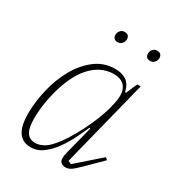

<svg xmlns="http://www.w3.org/2000/svg" viewBox="-170 -805 854 926"><g transform="rotate(30 257.0 -342.5)"><path d="M139 12Q112 12 94.5 1.5Q77 -9 66.5 -27Q56 -45 51.5 -69.5Q47 -94 47 -121Q47 -187 63.5 -257.5Q80 -328 112.5 -386.5Q145 -445 193.5 -482.5Q242 -520 305 -520Q341 -520 366 -504Q391 -488 401 -446H406L433 -508H452L330 -23L348 -15L478 -129L489 -118L405 -35Q376 -6 361.5 3Q347 12 333 12Q319 12 308.5 4.5Q298 -3 298 -20Q298 -33 303 -53L343 -210L338 -212Q323 -177 303 -137.5Q283 -98 258.5 -65Q234 -32 204 -10Q174 12 139 12ZM148 -17Q166 -17 188.5 -28Q211 -39 232 -64Q256 -91 278 -126.5Q300 -162 319 -200Q338 -238 352.5 -274.5Q367 -311 375 -340L380 -361Q398 -429 379 -462Q360 -495 311 -495Q273 -495 240.5 -478.5Q208 -462 182 -432Q156 -402 136.5 -360Q117 -318 104 -267Q93 -224 88.5 -187Q84 -150 84 -121Q84 -99 86.5 -80Q89 -61 96 -47Q103 -33 115.5 -25Q128 -17 148 -17ZM248 -637Q234 -637 228 -644.5Q222 -652 222 -662Q222 -666 222.5 -669.5Q223 -673 225 -678Q229 -686 236 -691.5Q243 -697 255 -697Q269 -697 275 -689.5Q281 -682 281 -672Q281 -668 280.5 -664.5Q280 -661 278 -656Q274 -648 267 -642.5Q260 -637 248 -637ZM429 -637Q415 -637 409 -644.5Q403 -652 403 -662Q403 -666 403.5 -669.5Q404 -673 406 -678Q410 -686 417 -691.5Q424 -697 436 -697Q450 -697 456 -689.5Q462 -682 462 -672Q462 -668 461.5 -664.5Q461 -661 459 -656Q455 -648 448 -642.5Q441 -637 429 -637Z"/></g></svg>

Font: IBM Plex Serif ExtLt
Style: Italic
Weight: 200
Italic angle: -14°
Designer: Mike Abbink, Paul van der Laan, Pieter van Rosmalen
Foundry: Bold Monday
Version: Version 3.001